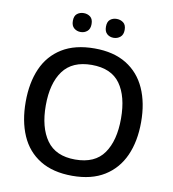

<svg xmlns="http://www.w3.org/2000/svg" viewBox="-97 -996 981 1091"><g transform="rotate(10 393.0 -451.0)"><path d="M726 -358Q726 -247 689 -164.5Q652 -82 578 -36Q504 10 393 10Q281 10 206.5 -36Q132 -82 96 -165Q60 -248 60 -359Q60 -469 96 -551Q132 -633 206.5 -679Q281 -725 394 -725Q504 -725 578 -679.5Q652 -634 689 -551.5Q726 -469 726 -358ZM176 -358Q176 -231 228.5 -157.5Q281 -84 393 -84Q507 -84 558.5 -157.5Q610 -231 610 -358Q610 -486 558.5 -558Q507 -630 394 -630Q282 -630 229 -558Q176 -486 176 -358ZM244 -858Q244 -887 260 -899.5Q276 -912 298 -912Q320 -912 336 -899.5Q352 -887 352 -858Q352 -830 336 -816.5Q320 -803 298 -803Q276 -803 260 -816.5Q244 -830 244 -858ZM435 -858Q435 -887 450.5 -899.5Q466 -912 488 -912Q510 -912 526.5 -899.5Q543 -887 543 -858Q543 -830 526.5 -816.5Q510 -803 488 -803Q466 -803 450.5 -816.5Q435 -830 435 -858Z"/></g></svg>

Font: Noto Sans Adlam Medium
Style: Regular
Weight: 500
Version: Version 3.001